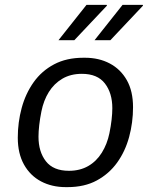

<svg xmlns="http://www.w3.org/2000/svg" viewBox="-20 -758 622 788"><path d="M250 10Q193 10 148.5 -13.5Q104 -37 78.5 -82.5Q53 -128 53 -193Q53 -256 69 -315Q85 -374 118 -420.5Q151 -467 202 -494Q253 -521 322 -521H329Q386 -521 430.5 -497.5Q475 -474 500.5 -429Q526 -384 526 -318Q526 -255 510 -196Q494 -137 461 -91Q428 -45 377.5 -17.5Q327 10 257 10ZM263 -57Q308 -57 342 -76.5Q376 -96 398 -131.5Q420 -167 429 -211Q435 -240 438 -266.5Q441 -293 441 -314Q441 -376 410.5 -415.5Q380 -455 316 -455Q270 -455 236 -435Q202 -415 180.5 -380.5Q159 -346 150 -301Q144 -271 141 -244.5Q138 -218 138 -197Q138 -135 168.5 -96Q199 -57 263 -57ZM368 -593 483 -738H566L567 -735L433 -593ZM220 -593 335 -738H418L419 -735L285 -593Z"/></svg>

Font: Chivo Medium Light
Style: Italic
Weight: 300
Italic angle: -8.05°
Version: Version 2.002